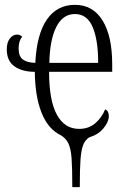

<svg xmlns="http://www.w3.org/2000/svg" viewBox="-20 -564 525 794"><path d="M231 -5Q179 -30 152 -97.5Q125 -165 124 -267Q72 -267 40 -289.5Q8 -312 8 -360Q8 -388 20.5 -404.5Q33 -421 50 -421Q63 -421 72 -412Q57 -395 57 -364Q57 -331 74.5 -318Q92 -305 126 -304Q132 -423 174 -483.5Q216 -544 290 -544Q364 -544 404 -479.5Q444 -415 444 -298V-267H183Q183 -149 215 -90Q247 -31 307 -31Q346 -31 373 -53.5Q400 -76 415 -112Q430 -105 430 -84Q430 -60 408 -33.5Q386 -7 349 4Q332 15 324 35.5Q316 56 313 94.5Q310 133 310 210H279Q279 130 276 90.5Q273 51 263 29.5Q253 8 231 -5ZM386 -304Q386 -399 363 -452.5Q340 -506 290 -506Q240 -506 213 -453Q186 -400 184 -304Z"/></svg>

Font: Noto Serif CondLight
Style: Regular
Weight: 300
Width: 3
Designer: Monotype Design Team
Foundry: Monotype Imaging Inc.
Version: Version 1.001